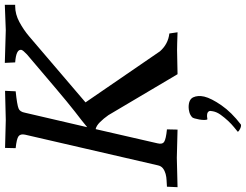

<svg xmlns="http://www.w3.org/2000/svg" viewBox="-142 -622 1021 797"><g transform="rotate(-90 368.5 -223.5)"><path d="M459 3 289 -284Q275 -304 260 -319Q245 -334 231 -337L172 -80Q167 -60 178.5 -52.5Q190 -45 230 -41L229 3L112 0L-10 3L-8 -41Q4 -42 18 -42.5Q32 -43 45 -46.5Q58 -50 68 -57.5Q78 -65 81 -80L208 -630Q212 -649 201.5 -657Q191 -665 152 -669L153 -713L269 -710L390 -713L388 -669Q331 -663 317 -657Q303 -652 299 -630L239 -372Q252 -383 268 -395.5Q284 -408 303.5 -423Q323 -438 347 -458Q371 -478 402 -504L541 -622Q558 -638 560 -645Q564 -667 508 -671L506 -714L642 -710L747 -714V-671H741Q708 -671 675.5 -653.5Q643 -636 616 -613L342 -379L554 -70Q584 -36 628 -31L633 3Q606 2 587.5 1.5Q569 1 559 1ZM281 63Q290 55 301.5 52Q313 49 322 49Q354 49 363 68Q372 87 366 114Q359 143 330 185Q301 227 250 266Q244 268 233 263Q222 258 220 253Q226 248 239 237.5Q252 227 265.5 212.5Q279 198 290.5 182Q302 166 305 150Q308 138 305 133Q302 128 296 126.5Q290 125 283 125.5Q276 126 272 127Q269 124 269 114Q269 104 271 93Q273 82 275.5 73.5Q278 65 281 63Z"/></g></svg>

Font: Lusitana
Style: Italic
Weight: 400
Italic angle: -12°
Designer: Ana Paula Megda
Foundry: Ana Paula Megda
Version: Version 1.000; ttfautohint (v1.1) -l 8 -r 50 -G 200 -x 14 -D